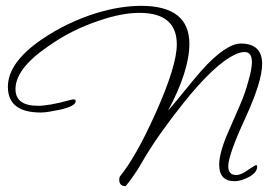

<svg xmlns="http://www.w3.org/2000/svg" viewBox="-20 -600 924 657"><path d="M410 37Q388 37 388 15Q388 7 391 3Q417 -29 447 -81.5Q477 -134 513 -214Q585 -375 585 -448Q585 -556 457 -556Q396 -556 318 -529Q273 -514 230.5 -493Q188 -472 144 -441Q33 -365 33 -295Q33 -238 110 -238Q149 -238 221 -258Q225 -259 227.5 -259.5Q230 -260 231 -260Q239 -260 239 -254Q239 -237 187 -225Q167 -221 150 -218Q133 -215 119 -215Q7 -215 7 -303Q7 -385 121 -464Q209 -524 309 -555Q391 -580 463 -580Q628 -580 628 -450Q628 -358 555 -221Q584 -255 613.5 -291.5Q643 -328 669 -358Q711 -405 745 -428Q779 -451 804 -451Q877 -451 877 -381Q877 -321 819 -195Q761 -69 761 -31Q761 -1 789 -1Q804 -1 828 -18Q853 -35 856 -35Q860 -35 860 -30Q860 -10 833 5Q805 20 783 20Q730 20 730 -36Q730 -77 760 -146L798 -233Q809 -258 817 -280.5Q825 -303 830 -323Q842 -364 842 -387Q842 -422 817 -422Q803 -422 786 -414Q750 -398 704 -354.5Q658 -311 605 -244Q565 -194 528 -141.5Q491 -89 459 -33Q452 -21 439.5 -2.5Q427 16 410 37Z"/></svg>

Font: Corinthia
Style: Regular
Weight: 400
Designer: Robert E. Leuschke
Foundry: Robert E. Leuschke
Version: Version 1.013; ttfautohint (v1.8.3)